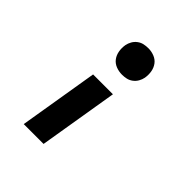

<svg xmlns="http://www.w3.org/2000/svg" viewBox="-203 -670 1006 1006"><g transform="rotate(45 300.0 -166.5)"><path d="M317 -342Q293 -342 271.5 -350.5Q250 -359 237 -376.5Q224 -394 220 -417Q216 -440 220 -464Q223 -480 231.5 -495Q240 -510 254 -520.5Q268 -531 284 -534.5Q300 -538 317 -538Q340 -538 361.5 -529.5Q383 -521 396 -503.5Q409 -486 413 -463Q417 -440 413 -416Q410 -400 401.5 -385Q393 -370 379 -359.5Q365 -349 349 -345.5Q333 -342 317 -342ZM136 205 209 -236H356L283 205Z"/></g></svg>

Font: Iosevka Curly HvExObl
Style: Regular
Weight: 900
Width: 7
Italic angle: -9°
Monospace: yes
Designer: Belleve Invis
Foundry: Belleve Invis
Version: Version 11.1.0; ttfautohint (v1.8.3)